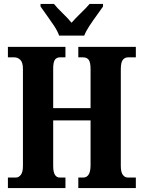

<svg xmlns="http://www.w3.org/2000/svg" viewBox="-20 -951 725 971"><path d="M20 0V-53H59Q75 -53 85.5 -67Q96 -81 96 -111V-602Q96 -635 83 -648Q70 -661 52 -661H20V-714H311V-661H283Q266 -661 257.5 -648.5Q249 -636 249 -605V-404H438V-602Q438 -635 429 -648Q420 -661 399 -661H376V-714H667V-661H628Q611 -661 601 -648Q591 -635 591 -602V-111Q591 -81 601 -67Q611 -53 628 -53H667V0H376V-53H400Q438 -53 438 -115V-342H249V-111Q249 -53 283 -53H311V0ZM279 -771Q271 -794 253.5 -820.5Q236 -847 217 -873Q198 -899 185 -918V-931H253Q268 -912 296 -885Q324 -858 342 -836Q361 -858 389 -885Q417 -912 433 -931H501V-918Q488 -899 469 -873Q450 -847 432.5 -820.5Q415 -794 406 -771Z"/></svg>

Font: Noto Serif ExtraCondensed ExtraBold
Style: Regular
Weight: 800
Width: 2
Designer: Monotype Design Team
Foundry: Monotype Imaging Inc.
Version: Version 2.013; ttfautohint (v1.8.4.7-5d5b)